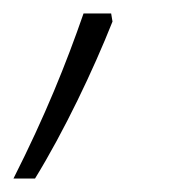

<svg xmlns="http://www.w3.org/2000/svg" viewBox="-65 -136 283 285"><path d="M-45 129H-13C30 59 73 -31 102 -104L100 -116H59C33 -41 2 36 -45 129Z"/></svg>

Font: Noto Sans ExtraLight
Style: Italic
Weight: 200
Italic angle: -12°
Designer: Monotype Design Team
Foundry: Monotype Imaging Inc.
Version: Version 2.013